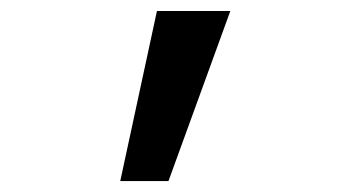

<svg xmlns="http://www.w3.org/2000/svg" viewBox="-20 -833 640 350"><path d="M287.1 -502.9H199.2L266.1 -813H399.9Z"/></svg>

Font: Liberation Mono
Style: Bold
Weight: 700
Monospace: yes
Designer: Steve Matteson
Foundry: Ascender Corporation
Version: Version 2.1.5